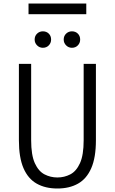

<svg xmlns="http://www.w3.org/2000/svg" viewBox="-20 -1065 656 1097"><path d="M308 12Q239 12 189.8 -15.8Q140.5 -43.5 114.2 -104.2Q88 -165 88 -264V-700H158V-264Q158 -179 179 -132.8Q200 -86.5 234.2 -68.8Q268.5 -51 308 -51Q347.5 -51 381.8 -68.8Q416 -86.5 437 -132.8Q458 -179 458 -264V-700H528V-264Q528 -165 501.5 -104.2Q475 -43.5 425.8 -15.8Q376.5 12 308 12ZM225 -792Q205.5 -792 191.8 -805.8Q178 -819.5 178 -839Q178 -859.5 191.8 -872.8Q205.5 -886 225 -886Q245.5 -886 258.8 -872.8Q272 -859.5 272 -839Q272 -819.5 258.8 -805.8Q245.5 -792 225 -792ZM391 -792Q371.5 -792 357.8 -805.8Q344 -819.5 344 -839Q344 -859.5 357.8 -872.8Q371.5 -886 391 -886Q411.5 -886 424.8 -872.8Q438 -859.5 438 -839Q438 -819.5 424.8 -805.8Q411.5 -792 391 -792ZM143 -984V-1045H473V-984Z"/></svg>

Font: Overpass Mono Light Light
Style: Regular
Weight: 300
Monospace: yes
Version: Version 4.000